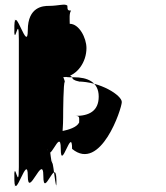

<svg xmlns="http://www.w3.org/2000/svg" viewBox="-20 -850 706 815"><path d="M187 -825C164 -825 98 -822 98 -722C98 -620 42 -834 42 -742C42 -642 40 -840 40 -740C40 -630 60 -802 60 -684V-141C60 -23 40 -195 40 -85C40 15 42 -184 42 -84C42 8 98 -205 98 -103C98 -3 164 -203 164 -103C164 -1 219 -193 219 -84C219 16 220 -185 220 -85C220 5 201 -223 201 -141V-180C201 -98 183 -330 183 -238C183 -138 182 -336 182 -236C182 -126 238 -320 238 -218C238 -118 286 -318 286 -218C407 -118 497 -389 497 -417C497 -445 407 -504 309 -504C332 -504 286 -504 286 -523C268 -541 238 -533 243 -523H258C308 -532 347 -586 347 -646C347 -689 316 -749 276 -749C276 -767 273 -795 282 -805C268 -805 266 -807 266 -826C256 -836 228 -825 187 -825ZM248 -351C248 -377 249 -502 255 -502C255 -511 245 -528 246 -533C246 -533 238 -531 244 -531C249 -526 259 -522 275 -522H294C350 -522 399 -503 399 -440C399 -378 357 -358 301 -358C319 -358 316 -351 316 -330C306 -309 270 -299 246 -294V-292C245 -297 248 -315 248 -351Z"/></svg>

Font: Hussar Przerywany
Style: Regular
Weight: 400
Foundry: Cannot Into Space Fonts
Version: Version 0.982